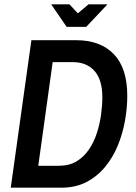

<svg xmlns="http://www.w3.org/2000/svg" viewBox="-20 -873 632 893"><path d="M30 0 126 -686H335Q447 -686 509.5 -621Q572 -556 572 -427Q572 -372 561.5 -312.5Q551 -253 528.5 -197.5Q506 -142 469.5 -97.5Q433 -53 382.5 -26.5Q332 0 264 0ZM158 -102H254Q302 -102 336 -122.5Q370 -143 393.5 -177.5Q417 -212 430.5 -254Q444 -296 450 -339.5Q456 -383 456 -421Q456 -502 419.5 -543Q383 -584 319 -584H225ZM290 -748 218 -853H303L342 -811L392 -853H480L381 -748Z"/></svg>

Font: Archivo Narrow SemiBold
Style: Italic
Weight: 600
Italic angle: -8°
Designer: Hector Gatti
Foundry: Omnibus-Type
Version: Version 3.002